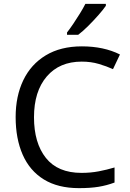

<svg xmlns="http://www.w3.org/2000/svg" viewBox="-20 -964 672 994"><path d="M403 -645Q288 -645 222 -568Q156 -491 156 -357Q156 -224 217.5 -146.5Q279 -69 402 -69Q449 -69 491 -77Q533 -85 573 -97V-19Q533 -4 490.5 3Q448 10 389 10Q280 10 207 -35Q134 -80 97.5 -163Q61 -246 61 -358Q61 -466 100.5 -548.5Q140 -631 217 -677.5Q294 -724 404 -724Q517 -724 601 -682L565 -606Q532 -621 491.5 -633Q451 -645 403 -645ZM528 -934Q516 -916 491 -887.5Q466 -859 437.5 -830.5Q409 -802 385 -784H327V-796Q342 -815 359.5 -841Q377 -867 394 -894.5Q411 -922 422 -944H528Z"/></svg>

Font: Noto Sans Shavian
Style: Regular
Weight: 400
Designer: Monotype Design Team
Foundry: Monotype Imaging Inc.
Version: Version 2.001; ttfautohint (v1.8.4.7-5d5b)